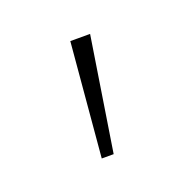

<svg xmlns="http://www.w3.org/2000/svg" viewBox="-49 -814 256 259"><g transform="rotate(-20 79.5 -684.5)"><path d="M58.9 -602.3ZM76 -602.3H58.9L73.2 -765.6H101.6Z"/></g></svg>

Font: Linik Sans Thin
Style: Regular
Weight: 100
Designer: Fonts by Rasmus Andersson / Changes by Cristiano Sobral with parts from Marc Monis
Foundry: rsms
Version: Version 3.020; ttfautohint (v1.6)